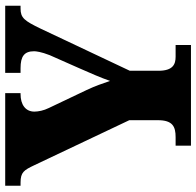

<svg xmlns="http://www.w3.org/2000/svg" viewBox="-28 -726 754 738"><g transform="rotate(-90 349.0 -357.0)"><path d="M158 0H545V-59H500C471 -59 446 -69 446 -125V-235L608 -578C638 -640 649 -655 685 -655H696V-714H438V-655H456C501 -655 521 -641 521 -603C521 -596 519 -576 506 -543L456 -430C437 -387 419 -346 407 -311C396 -342 389 -365 372 -401L303 -546C293 -566 289 -587 289 -602C289 -636 316 -655 356 -655H360V-714H4V-655H16C56 -655 64 -642 83 -602L256 -237V-127C256 -70 231 -59 191 -59H158Z"/></g></svg>

Font: Noto Serif Tamil SemiCondensed Black
Style: Regular
Weight: 900
Width: 4
Designer: Indian Type Foundry, Tom Grace, and the Monotype Design Team
Foundry: Monotype Imaging Inc.
Version: Version 2.004